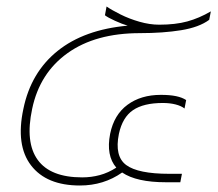

<svg xmlns="http://www.w3.org/2000/svg" viewBox="-20 -561 671 591"><path d="M226 10Q123 10 75.5 -52Q28 -114 52 -226Q75 -338 157 -404Q239 -470 373 -482Q356 -487 334 -497Q312 -507 303 -514L308 -541Q324 -530 351 -516.5Q378 -503 409.5 -494Q441 -485 470 -485Q520 -485 556.5 -495Q593 -505 629 -526L624 -500Q593 -477 537.5 -468Q482 -459 411 -459Q274 -459 188 -397.5Q102 -336 79 -226Q57 -123 96 -69Q135 -15 233 -15Q261 -15 287 -22Q313 -29 338 -45Q306 -82 319 -149Q331 -208 372.5 -238.5Q414 -269 475 -269Q503 -269 522 -265Q541 -261 553 -253L548 -227Q538 -235 520.5 -239.5Q503 -244 481 -244Q422 -244 389.5 -222Q357 -200 346 -149Q332 -80 368.5 -53Q405 -26 501 -26H540L535 0H491Q400 0 356 -30Q299 10 226 10Z"/></svg>

Font: Kanit Thin
Style: Italic
Weight: 250
Italic angle: -12°
Designer: Katatrad Team
Foundry: CadsonDemak
Version: Version 2.000; ttfautohint (v1.8.3)